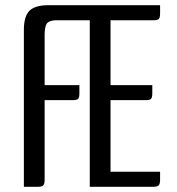

<svg xmlns="http://www.w3.org/2000/svg" viewBox="-20 -720 683 740"><path d="M152 -334V-27Q152 -11 146.5 -5.5Q141 0 125 0H72V-605Q72 -657 93.5 -678.5Q115 -700 167 -700H597V-669Q597 -653 592.5 -647.5Q588 -642 572 -642H406V-392H567V-361Q567 -345 562.5 -339.5Q558 -334 542 -334H406V-58H597V-27Q597 -11 591.5 -5.5Q586 0 570 0H326V-642H193Q166 -640 159 -627Q152 -614 152 -585V-392H286V-361Q286 -345 281.5 -339.5Q277 -334 261 -334Z"/></svg>

Font: Rationale
Style: Regular
Weight: 400
Designer: Cyreal (www.cyreal.org)
Foundry: Cyreal (www.cyreal.org)
Version: Version 1.011